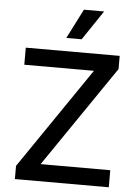

<svg xmlns="http://www.w3.org/2000/svg" viewBox="-62 -1012 764 1059"><g transform="rotate(5 319.5 -482.0)"><path d="M61.1 0V-73.2L443.5 -632.8H57.9V-727.3H577.8V-654.1L195.3 -94.5H581V0ZM275.9 -800.1 359 -963.8H470.9L360.8 -800.1Z"/></g></svg>

Font: Inter P Medium
Style: Regular
Weight: 500
Designer: Rasmus Andersson
Foundry: rsms
Version: Version 3.018;git-588b23468